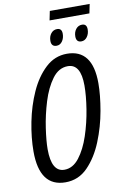

<svg xmlns="http://www.w3.org/2000/svg" viewBox="-106 -1045 717 1115"><g transform="rotate(-10 252.5 -488.0)"><path d="M494 -932 505 -986H270L259 -932ZM321 -843Q321 -875 293 -875Q271 -875 257 -857.5Q243 -840 243 -814Q243 -780 274 -780Q295 -780 308 -798.5Q321 -817 321 -843ZM468 -843Q468 -875 440 -875Q418 -875 404 -857.5Q390 -840 390 -814Q390 -780 420 -780Q441 -780 454.5 -798.5Q468 -817 468 -843ZM475 -524Q475 -724 324 -724Q252 -724 197.5 -673Q143 -622 107 -542Q71 -462 53 -370.5Q35 -279 35 -198Q35 10 188 10Q265 10 319.5 -46Q374 -102 408.5 -187Q443 -272 459 -363Q475 -454 475 -524ZM118 -197Q118 -245 129 -320.5Q140 -396 163.5 -472.5Q187 -549 225 -600.5Q263 -652 317 -652Q393 -652 393 -525Q393 -465 380.5 -386.5Q368 -308 343.5 -234Q319 -160 281.5 -111.5Q244 -63 194 -63Q118 -63 118 -197Z"/></g></svg>

Font: Noto Sans Display Condensed
Style: Italic
Weight: 400
Width: 3
Designer: Monotype Design team
Foundry: Monotype Imaging Inc.
Version: 1.000